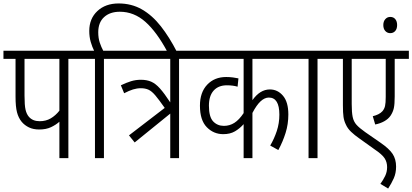

<svg xmlns="http://www.w3.org/2000/svg" viewBox="-20 -916 2388 1112"><path d="M376 -575V0H324V-211Q304 -193 275.5 -179.5Q247 -166 207 -166Q173 -166 148 -178Q123 -190 106 -210Q87 -233 78.5 -265.5Q70 -298 70 -356V-575H0V-622H466V-575ZM324 -575H122V-362Q122 -306 128 -280.5Q134 -255 147 -240Q169 -214 210 -214Q246 -214 274 -230.5Q302 -247 324 -275Z M530 -575H453V-622H525Q514 -644 505.5 -673Q497 -702 497 -737Q497 -808 544 -852Q591 -896 667 -896Q742 -896 802 -861.5Q862 -827 911.5 -764Q961 -701 1005 -615H950Q888 -731 822 -789.5Q756 -848 674 -848Q617 -848 583 -817Q549 -786 549 -729Q549 -695 558 -668.5Q567 -642 578 -622H672V-575H582V0H530Z M760 -91 727 -132 934 -291Q901 -338 880 -363Q859 -388 840 -396.5Q821 -405 796 -405Q773 -405 750.5 -398Q728 -391 699 -376L680 -422Q711 -437 738.5 -445.5Q766 -454 796 -454Q830 -454 855.5 -443Q881 -432 906.5 -403.5Q932 -375 966 -323V-575H659V-622H1108V-575H1017V0H966V-258Z M1703 -575H1442V-336Q1486 -398 1543 -398Q1588 -398 1619 -361.5Q1650 -325 1650 -253Q1650 -197 1634 -146Q1618 -95 1592 -47L1545 -73Q1568 -112 1583 -157Q1598 -202 1598 -252Q1598 -351 1537 -351Q1513 -351 1489.5 -329.5Q1466 -308 1442 -262V0H1391V-197Q1369 -172 1341 -155.5Q1313 -139 1273 -139Q1217 -139 1177.5 -179.5Q1138 -220 1138 -304Q1138 -381 1180 -425.5Q1222 -470 1290 -470Q1310 -470 1329 -467.5Q1348 -465 1361 -462L1356 -414Q1328 -422 1294 -422Q1245 -422 1217.5 -391.5Q1190 -361 1190 -304Q1190 -239 1214.5 -213Q1239 -187 1277 -187Q1310 -187 1337.5 -204.5Q1365 -222 1391 -261V-575H1095V-622H1703Z M1819 -575V0H1767V-575H1690V-622H1909V-575Z M2348 -575H2266V-358Q2266 -313 2261 -290Q2256 -267 2242 -246Q2229 -227 2206 -214Q2183 -201 2153 -195L2139 -243Q2156 -247 2170.5 -254Q2185 -261 2195 -272Q2206 -285 2210 -302Q2214 -319 2214 -355V-575H2017V-313Q2017 -266 2022.5 -239Q2028 -212 2044.5 -193.5Q2061 -175 2095 -151L2183 -90Q2234 -55 2254 -24.5Q2274 6 2274 49Q2274 87 2260.5 117Q2247 147 2228 176L2183 149Q2199 127 2210.5 103.5Q2222 80 2222 52Q2222 23 2207.5 0.5Q2193 -22 2148 -52L2060 -115Q2034 -133 2013.5 -152.5Q1993 -172 1983 -195Q1973 -215 1969.5 -238.5Q1966 -262 1966 -307V-575H1896V-622H2348Z M2200 -771Q2200 -792 2211.5 -805Q2223 -818 2240 -818Q2259 -818 2269.5 -805Q2280 -792 2280 -771Q2280 -749 2269 -736.5Q2258 -724 2240 -724Q2223 -724 2211.5 -736.5Q2200 -749 2200 -771Z"/></svg>

Font: Noto Sans Devanagari UI Condensed Light
Style: Regular
Weight: 300
Width: 3
Designer: Jelle Bosma - Monotype Design Team
Foundry: Monotype Imaging Inc.
Version: Version 2.004; ttfautohint (v1.8.4.7-5d5b)